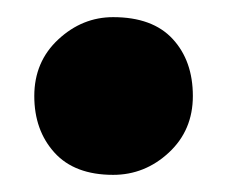

<svg xmlns="http://www.w3.org/2000/svg" viewBox="-20 -378 265 224"><path d="M112 -174Q67 -174 43.5 -200Q20 -226 20 -266Q20 -306 48 -332Q76 -358 112 -358Q158 -358 181.5 -332.5Q205 -307 205 -266Q205 -226 177 -200Q149 -174 112 -174Z"/></svg>

Font: Petrona Black
Style: Regular
Weight: 900
Designer: Ringo R. Seeber
Foundry: Ringo R. Seeber
Version: Version 2.001; ttfautohint (v1.8.3)